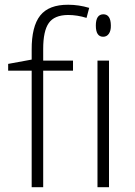

<svg xmlns="http://www.w3.org/2000/svg" viewBox="-20 -785 566 805"><path d="M286.1 -488.8H161.1V0H112.8V-488.8H14.2V-517.1L112.8 -535.2V-576.2Q112.3 -673.8 148.4 -719.7Q184.6 -765.6 266.1 -765.1Q310.1 -765.1 354 -752L342.8 -710Q303.7 -722.2 265.1 -722.2Q208 -721.7 184.6 -688.5Q161.1 -655.3 161.1 -580.1V-530.8H286.1ZM412.6 -630.9Q381.8 -630.9 381.8 -677.7Q381.8 -724.6 413.1 -725.1Q444.3 -725.1 444.8 -678.2Q445.3 -656.2 436.5 -643.6Q427.7 -630.9 412.6 -630.9ZM437 0H388.7V-530.8H437Z"/></svg>

Font: OpenSans-Light
Style: Regular
Weight: 300
Foundry: Ascender Corporation
Version: Version 1.10